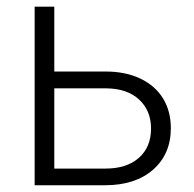

<svg xmlns="http://www.w3.org/2000/svg" viewBox="-20 -548 575 568"><path d="M140.6 -336.4H293Q351.6 -336.4 395.8 -315.2Q439.9 -293.9 462.6 -256.3Q485.4 -218.8 485.4 -168.9Q485.4 -92.3 432.9 -46.1Q380.4 0 291 0H82.5V-528.3H140.6ZM140.6 -286.6V-49.3H292Q355 -49.3 390.9 -81.1Q426.8 -112.8 426.8 -168Q426.8 -220.7 391.8 -253.2Q356.9 -285.6 296.4 -286.6Z"/></svg>

Font: Roboto Light
Style: Regular
Weight: 300
Designer: Google
Version: Version 2.134; 2016; ttfautohint (v1.6)